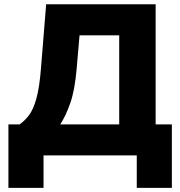

<svg xmlns="http://www.w3.org/2000/svg" viewBox="-20 -748 868 924"><path d="M20.5 156.2V-149.4H74.2Q99.1 -166.5 119.9 -194.1Q140.6 -221.7 155.3 -274.4Q169.9 -327.1 177.2 -419.4L202.1 -727.5H729V-149.4H807.1V156.2H638.2V0H189.5V156.2ZM270 -149.4H553.7V-578.1H362.8L349.1 -419.4Q340.3 -314.9 318.4 -252.4Q296.4 -189.9 270 -149.4Z"/></svg>

Font: Inter Display ExtraBold
Style: Regular
Weight: 800
Designer: Rasmus Andersson
Foundry: rsms
Version: Version 4.000;git-a52131595